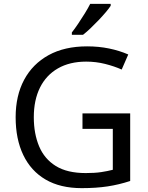

<svg xmlns="http://www.w3.org/2000/svg" viewBox="-20 -964 768 994"><path d="M407 -377H654V-27Q596 -8 537 1Q478 10 403 10Q292 10 216 -34.5Q140 -79 100.5 -161.5Q61 -244 61 -357Q61 -469 105 -551Q149 -633 231.5 -678.5Q314 -724 431 -724Q491 -724 544.5 -713Q598 -702 644 -682L610 -604Q572 -621 524.5 -633Q477 -645 426 -645Q341 -645 280 -610Q219 -575 187 -510.5Q155 -446 155 -357Q155 -272 182.5 -206.5Q210 -141 269 -104.5Q328 -68 424 -68Q471 -68 504 -73Q537 -78 564 -85V-297H407ZM553 -934Q544 -920 527 -900Q510 -880 489.5 -858.5Q469 -837 448.5 -817.5Q428 -798 410 -784H352V-796Q367 -815 384.5 -841Q402 -867 419 -894.5Q436 -922 447 -944H553Z"/></svg>

Font: Noto Sans Ambassadori
Style: Regular
Weight: 400
Designer: Monotype Design Team
Foundry: Monotype Imaging Inc.
Version: Version 2.013